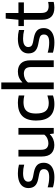

<svg xmlns="http://www.w3.org/2000/svg" viewBox="1030 -1878 858 2958"><g transform="rotate(-90 1459.0 -399.0)"><path d="M52 -12.5V-93.5Q130 -70 208.5 -70Q272.5 -70 302.2 -90.5Q332 -111 332 -150Q332 -182 315.2 -198.8Q298.5 -215.5 258.5 -224L180.5 -239.5Q107 -254 73.8 -291Q40.5 -328 40.5 -390Q40.5 -438.5 65.5 -475.2Q90.5 -512 141.5 -532.2Q192.5 -552.5 268 -552.5Q339 -552.5 401 -536V-455Q337.5 -472.5 270.5 -472.5Q200.5 -472.5 169.5 -450.8Q138.5 -429 138.5 -392.5Q138.5 -363.5 154.8 -346Q171 -328.5 210 -320L288 -305Q362.5 -289.5 396.5 -253.8Q430.5 -218 430.5 -154.5Q430.5 -103.5 405 -66.5Q379.5 -29.5 329.8 -9.8Q280 10 209.5 10Q124 10 52 -12.5Z M526.5 -189V-544H630.5V-195Q630.5 -135 656.8 -108.8Q683 -82.5 731 -82.5Q767 -82.5 803 -98.2Q839 -114 863.5 -145.5V-544H967.5V0H880.5L873 -58.5H867.5Q835 -25 793 -8Q751 9 704 9Q621.5 9 574 -38.2Q526.5 -85.5 526.5 -189Z M1081 -271.5Q1081 -415.5 1150.2 -484Q1219.5 -552.5 1353.5 -552.5Q1415 -552.5 1467.5 -539V-453Q1414.5 -466 1366.5 -466Q1305 -466 1266.2 -446.8Q1227.5 -427.5 1208.2 -385.2Q1189 -343 1189 -273.5Q1189 -168.5 1228.8 -122.8Q1268.5 -77 1350 -77Q1401.5 -77 1467.5 -98V-12Q1404.5 10 1334 10Q1081 10 1081 -271.5Z M1563.5 -808H1667.5V-485H1673Q1704.5 -518.5 1745.8 -535.5Q1787 -552.5 1836 -552.5Q1915.5 -552.5 1962.2 -505Q2009 -457.5 2009 -354V0H1905V-348Q1905 -408.5 1878.5 -434.5Q1852 -460.5 1802.5 -460.5Q1765 -460.5 1728.8 -444.8Q1692.5 -429 1667.5 -397V0H1563.5Z M2126.5 -12.5V-93.5Q2204.5 -70 2283 -70Q2347 -70 2376.8 -90.5Q2406.5 -111 2406.5 -150Q2406.5 -182 2389.8 -198.8Q2373 -215.5 2333 -224L2255 -239.5Q2181.5 -254 2148.2 -291Q2115 -328 2115 -390Q2115 -438.5 2140 -475.2Q2165 -512 2216 -532.2Q2267 -552.5 2342.5 -552.5Q2413.5 -552.5 2475.5 -536V-455Q2412 -472.5 2345 -472.5Q2275 -472.5 2244 -450.8Q2213 -429 2213 -392.5Q2213 -363.5 2229.2 -346Q2245.5 -328.5 2284.5 -320L2362.5 -305Q2437 -289.5 2471 -253.8Q2505 -218 2505 -154.5Q2505 -103.5 2479.5 -66.5Q2454 -29.5 2404.2 -9.8Q2354.5 10 2284 10Q2198.5 10 2126.5 -12.5Z M2908 -86.5V-0.5Q2861.5 9.5 2819 9.5Q2634 9.5 2634 -178.5V-460H2536V-544H2634L2652 -740H2738V-544H2901V-460H2738V-195Q2738 -131.5 2763.5 -105Q2789 -78.5 2844 -78.5Q2871 -78.5 2908 -86.5Z"/></g></svg>

Font: Encode Sans Medium
Style: Regular
Weight: 500
Designer: Multiple Designers
Foundry: Impallari Type
Version: Version 2.000